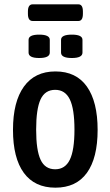

<svg xmlns="http://www.w3.org/2000/svg" viewBox="-20 -860 510 887"><path d="M236 7Q140 7 90 -61.5Q40 -130 40 -260Q40 -390 90.5 -460Q141 -530 236 -530Q332 -530 381.5 -460Q431 -390 431 -260Q431 -130 381.5 -61.5Q332 7 236 7ZM235 -78Q281 -78 302.5 -122Q324 -166 324 -261Q324 -357 302.5 -401Q281 -445 235 -445Q188 -445 167.5 -401Q147 -357 147 -261Q147 -166 167.5 -122Q188 -78 235 -78ZM312 -592Q262 -592 262 -617V-676Q262 -700 312 -700Q361 -700 361 -676V-617Q361 -592 312 -592ZM161 -592Q112 -592 112 -617V-676Q112 -700 161 -700Q210 -700 210 -676V-617Q210 -592 161 -592ZM131 -763Q109 -763 109 -796V-807Q109 -840 131 -840H342Q363 -840 363 -807V-796Q363 -763 342 -763Z"/></svg>

Font: Asap Condensed Medium
Style: Regular
Weight: 500
Width: 3
Designer: Pablo Cosgaya
Foundry: Omnibus-Type
Version: Version 3.001; ttfautohint (v1.8.4.7-5d5b)